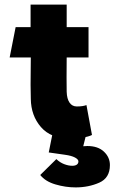

<svg xmlns="http://www.w3.org/2000/svg" viewBox="-20 -588 498 835"><path d="M114 -158 113 -219Q113 -259 113.5 -279Q114 -299 114 -338H22L48 -470H113V-568H270V-470H365V-338H270Q269 -239 270 -189Q271 -158 282.5 -141.5Q294 -125 314 -125Q340 -125 356 -131L380 -1Q350 14 280 14Q201 14 158 -35.5Q115 -85 114 -158ZM155 173 225 104Q241 119 259.5 126Q278 133 294 133Q307 133 314 128Q321 123 321 114Q321 105 306 97Q291 89 262 85L192 75L211 -20H359L342 48Q349 47 360 47Q406 47 432 71.5Q458 96 458 130Q458 186 411.5 206.5Q365 227 309 227Q265 227 221 214Q177 201 155 173Z"/></svg>

Font: Kreadon
Style: Regular
Weight: 400
Designer: kohakuno
Foundry: StudioGnu
Version: Version 1.000;Glyphs 3.1.2 (3151)